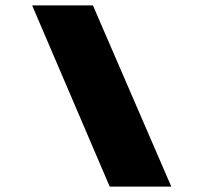

<svg xmlns="http://www.w3.org/2000/svg" viewBox="-20 -694 742 714"><path d="M388 0H617L325.5 -674H99.5Z"/></svg>

Font: Anybody Expanded Black
Style: Italic
Weight: 900
Width: 7
Italic angle: -10°
Version: Version 1.113;gftools[0.9.25]